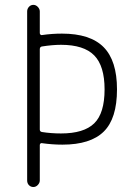

<svg xmlns="http://www.w3.org/2000/svg" viewBox="-20 -750 540 770"><path d="M139.6 -552.7V-230.5Q139.6 -222.7 147.5 -220.7Q184.6 -214.8 224.6 -214.8Q316.4 -214.8 357.9 -255.4Q399.4 -295.9 399.4 -391.6Q399.4 -485.4 357.9 -527.8Q316.4 -570.3 224.6 -570.3Q190.4 -570.3 147.5 -563.5Q139.6 -561.5 139.6 -552.7ZM88.9 -26.4V-704.1Q88.9 -714.8 96.2 -722.7Q103.5 -730.5 113.8 -730.5Q124 -730.5 131.8 -722.2Q139.6 -713.9 139.6 -704.1V-617.2Q139.6 -614.3 142.1 -611.3Q144.5 -608.4 148.4 -609.4Q188.5 -615.2 228.5 -615.2Q341.8 -615.2 395.5 -561Q449.2 -506.8 449.2 -391.6Q449.2 -274.4 396 -222.2Q342.8 -169.9 230.5 -169.9Q190.4 -169.9 148.4 -175.8Q144.5 -176.8 142.1 -174.3Q139.6 -171.9 139.6 -168V-26.4Q139.6 -16.6 131.8 -8.3Q124 0 113.8 0Q103.5 0 96.2 -7.3Q88.9 -14.6 88.9 -26.4Z"/></svg>

Font: Rounded-X Mgen+ 1m light
Style: Regular
Weight: 200
Designer: [Source Han Sans]
Ryoko NISHIZUKA  (kana & ideographs); Paul D. Hunt (Latin, Greek & Cyrillic); Wenlong ZHANG  (bopomofo
Version: Version 1.059.20150602